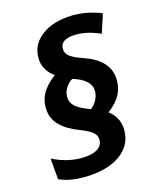

<svg xmlns="http://www.w3.org/2000/svg" viewBox="-144 -858 790 956"><g transform="rotate(-20 251.0 -380.0)"><path d="M178.2 -85Q225.1 -85 248 -101.6Q271 -118.2 271 -147Q271 -166 255.1 -182.1Q239.3 -198.2 192.9 -221.2Q133.8 -250 103.5 -286.4Q73.2 -322.8 73.2 -368.9Q73.2 -415 96.7 -451.2Q120.1 -487.3 171.9 -520Q150.4 -537.1 137.2 -562Q124 -586.9 124 -613.8Q124 -686.5 181.4 -728.3Q238.8 -770 328.4 -770Q418 -770 502 -727.1L461.9 -632.8Q390.1 -673.8 322 -673.8Q253.9 -673.8 253.9 -622.1Q253.9 -602.1 272.9 -585.7Q292 -569.3 335.9 -549.8Q454.1 -497.6 454.1 -403.8Q454.1 -310.1 359.9 -253.9Q403.8 -213.4 403.8 -159.2Q403.8 -80.6 342.3 -35.2Q280.3 9.8 177.2 9.8Q74.2 9.8 9.8 -26.9V-136.2Q93.8 -85 178.2 -85ZM283.2 -298.8Q306.6 -313.5 319.8 -336.7Q333 -359.9 333 -383.8Q333 -437 247.1 -472.2Q222.2 -460 207 -437.7Q191.9 -415.5 191.9 -389.2Q191.9 -362.8 213.1 -342Q234.4 -321.3 283.2 -298.8Z"/></g></svg>

Font: Open Sans Hebrew
Style: Bold Italic
Weight: 700
Italic angle: -12°
Foundry: Ascender Corporation, Yanek Iontef
Version: Version 2.001;PS 002.001;hotconv 1.0.70;makeotf.lib2.5.58329